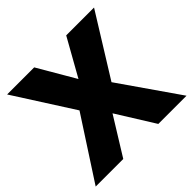

<svg xmlns="http://www.w3.org/2000/svg" viewBox="-175 -893 1073 1073"><g transform="rotate(-45 361.5 -357.0)"><path d="M720 0H497L358 -223L220 0H2L239 -365L16 -714H230L359 -493L483 -714H703L477 -350Z"/></g></svg>

Font: Noto Sans Armenian Black
Style: Regular
Weight: 900
Version: Version 2.007